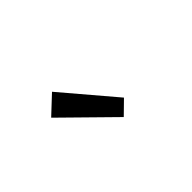

<svg xmlns="http://www.w3.org/2000/svg" viewBox="-22 -1081 649 649"><g transform="rotate(-45 303.0 -756.0)"><path d="M319 -640 144 -812 208 -872 366 -686Z"/></g></svg>

Font: Noto Sans KR Thin
Style: Regular
Weight: 400
Version: Version 2.004-H2;hotconv 1.0.118;makeotfexe 2.5.65603